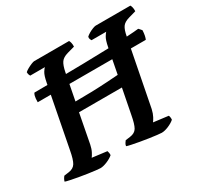

<svg xmlns="http://www.w3.org/2000/svg" viewBox="-161 -889 1116 1074"><g transform="rotate(-30 396.5 -352.0)"><path d="M199 0Q191 0 170 -2.5Q149 -5 121 -9Q93 -13 65.5 -18Q38 -23 16.5 -27.5Q-5 -32 -13 -35Q-11 -44 -6 -52.5Q-1 -61 3 -65L33 -69Q64 -73 77.5 -95Q91 -117 101 -172L177 -565Q185 -607 196 -624.5Q207 -642 212 -645H117Q115 -648 112.5 -654.5Q110 -661 110 -671Q117 -678 130.5 -685.5Q144 -693 157.5 -698.5Q171 -704 177 -704H402Q405 -700 408 -689Q411 -678 410 -663L363 -650Q331 -641 318 -622.5Q305 -604 297 -564L264 -393Q314 -393 368 -394.5Q422 -396 468.5 -399Q515 -402 543 -404L574 -565Q582 -607 593 -624.5Q604 -642 608 -645H513Q511 -648 508 -655Q505 -662 507 -671Q514 -678 527.5 -686Q541 -694 554.5 -699Q568 -704 574 -704H798Q801 -700 804 -689Q807 -678 806 -663L760 -650Q727 -641 714 -622.5Q701 -604 694 -564L612 -143Q606 -117 596.5 -99.5Q587 -82 581 -75L676 -63Q678 -60 679.5 -52Q681 -44 680 -35Q664 -21 639 -10.5Q614 0 595 0Q587 0 566 -2.5Q545 -5 517.5 -9Q490 -13 462 -18Q434 -23 412.5 -27.5Q391 -32 384 -35Q385 -45 390.5 -53Q396 -61 399 -65L429 -69Q461 -73 474 -95Q487 -117 497 -172L528 -331H251L215 -143Q210 -118 200.5 -100Q191 -82 185 -75L280 -63Q281 -59 283 -51.5Q285 -44 284 -35Q268 -21 242.5 -10.5Q217 0 199 0ZM79 -495Q79 -521 82.5 -534Q86 -547 90 -551Q162 -551 245 -552Q328 -553 412 -554.5Q496 -556 569.5 -558.5Q643 -561 696 -564Q749 -567 771 -570L788 -551Q787 -531 784 -517Q781 -503 777 -495Z"/></g></svg>

Font: Texturina 72pt 72pt Regular
Style: Bold Italic
Weight: 700
Italic angle: -11°
Designer: Guillermo Torres Carreño
Foundry: Omnibus-Type
Version: Version 1.002; ttfautohint (v1.8.3)